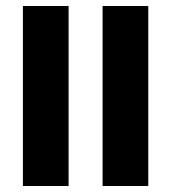

<svg xmlns="http://www.w3.org/2000/svg" viewBox="-20 -621 572 641"><path d="M56.5 -232V-601H209V-232ZM56.5 0V-285.5H209V0ZM322.5 -232V-601H475V-232ZM322.5 0V-285.5H475V0Z"/></svg>

Font: Anek Gujarati
Style: Bold
Weight: 700
Version: Version 1.003